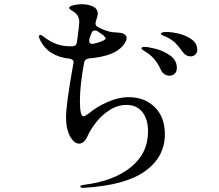

<svg xmlns="http://www.w3.org/2000/svg" viewBox="-20 -836 1040 913"><path d="M764 -198Q764 -90 670.5 -22.5Q577 45 381 57H375Q362 57 362 51Q362 45 378 43Q518 26 601 -40Q684 -106 684 -212Q684 -268 657.5 -302.5Q631 -337 581 -337Q539 -337 501 -312.5Q463 -288 436 -253Q409 -218 396 -188Q380 -153 356 -153Q339 -153 325 -170Q294 -207 294 -280Q294 -339 328 -529L329 -533L330 -539Q330 -554 311 -557Q261 -562 225.5 -584Q190 -606 169 -649Q165 -659 165 -661Q165 -665 167 -667.5Q169 -670 172 -670Q177 -670 191 -659Q246 -616 312 -616H324Q343 -616 346 -636Q357 -717 357 -731Q357 -749 349.5 -761Q342 -773 326 -783Q323 -785 316 -789.5Q309 -794 309 -799Q309 -806 329 -811Q349 -816 368 -816Q400 -816 422.5 -805Q445 -794 445 -770Q445 -762 436 -735Q434 -727 434 -725Q434 -713 446 -707Q487 -686 515 -683Q547 -681 559 -679Q573 -674 579 -666Q582 -662 582 -655Q582 -638 562 -616Q542 -594 510 -581Q470 -564 402 -558Q383 -555 380 -538Q360 -432 360 -355Q360 -283 377 -283Q384 -283 403 -297Q439 -328 491.5 -351Q544 -374 591 -374Q668 -374 716 -326.5Q764 -279 764 -198ZM432 -691Q419 -691 415 -678Q410 -667 405 -650Q404 -647 404 -642Q404 -634 409.5 -630Q415 -626 425 -628Q452 -634 469 -642Q475 -645 479 -648Q483 -651 483 -654L472 -668L443 -688Q437 -691 432 -691ZM918 -599Q918 -585 908.5 -576.5Q899 -568 888 -568Q863 -568 848 -590Q829 -617 814 -631.5Q799 -646 776 -658Q767 -662 756 -667Q745 -672 745 -675Q745 -684 773 -684Q796 -684 830 -676Q864 -668 891 -649Q918 -630 918 -599ZM821 -513Q821 -495 810.5 -485.5Q800 -476 786 -476Q774 -476 762.5 -483Q751 -490 745 -504Q732 -532 716 -552Q700 -572 675 -588Q671 -591 662 -596.5Q653 -602 653 -606Q653 -613 667 -613Q684 -613 721.5 -603.5Q759 -594 790 -571.5Q821 -549 821 -513Z"/></svg>

Font: Shippori Mincho B1 Medium
Style: Regular
Weight: 500
Designer: FONTDASU
Foundry: FONTDASU / Google Inc. / but / Adobe
Version: Version 3.110; ttfautohint (v1.8.3)